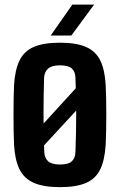

<svg xmlns="http://www.w3.org/2000/svg" viewBox="-20 -792 513 822"><path d="M76.5 -164.6 379.7 -496.4 424.9 -447.1 81.3 -75.2ZM236.7 9.2Q167.1 9.2 125.1 -9Q83.2 -27.3 63.4 -67.5Q43.6 -107.8 40.1 -173.6Q39 -196 38.4 -229Q37.8 -262 37.8 -298.8Q37.8 -335.6 38.4 -369.4Q39 -403.2 40.1 -427.1Q44.1 -493.8 64 -533.9Q83.9 -574 125.7 -591.6Q167.4 -609.2 236.7 -609.2Q307.7 -609.2 349.2 -590.6Q390.7 -572 409.9 -531.9Q429 -491.9 432.5 -427.1Q433.6 -403.5 434.4 -370.3Q435.1 -337 435.1 -300.8Q435.1 -264.5 434.4 -231.1Q433.6 -197.6 432.5 -173.6Q428.6 -107.8 409.4 -67.5Q390.2 -27.3 348.7 -9Q307.2 9.2 236.7 9.2ZM236.7 -87.7Q272.8 -87.7 287.5 -101.4Q302.3 -115.2 303 -142Q304.5 -186.8 305.4 -226.1Q306.2 -265.4 306.2 -302.8Q306.3 -340.2 305.5 -378.4Q304.7 -416.7 303 -458.9Q302.3 -485.7 287.3 -499Q272.4 -512.3 236.7 -512.3Q201.7 -512.3 185.7 -498.1Q169.8 -483.8 168.8 -458.3Q167.7 -425 167 -387Q166.4 -348.9 166.3 -308.2Q166.3 -267.5 167.1 -225.7Q167.9 -184 169.5 -142.4Q170.7 -115.1 186.2 -101.4Q201.7 -87.7 236.7 -87.7ZM197.1 -640 289.8 -772.4H383L285.5 -640Z"/></svg>

Font: Big Shoulders Text SC Thin
Style: Regular
Weight: 100
Designer: Patric King
Foundry: XO Type Co
Version: Version 2.002